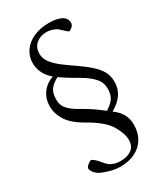

<svg xmlns="http://www.w3.org/2000/svg" viewBox="-214 -760 895 1042"><g transform="rotate(-30 233.5 -238.5)"><path d="M113.8 172.4Q93.3 164.1 78.6 147.7Q64 131.3 64 117.2Q64 109.9 77.1 98.6Q92.8 85.4 100.1 85.4Q104.5 85.4 117.9 96.2Q131.3 106.9 145 124.5Q156.2 138.7 166.7 147.9Q177.2 157.2 195.1 163.8Q212.9 170.4 238.8 170.4Q281.2 170.4 307.1 151.1Q333 131.8 333 92.3Q333 53.2 302.2 0.7Q271.5 -51.8 177.7 -105Q106.9 -145 79.3 -188.7Q51.8 -232.4 51.8 -279.3Q51.8 -323.7 75.9 -358.9Q100.1 -394 147 -411.1Q118.2 -435.1 103.5 -465.1Q88.9 -495.1 88.9 -527.3Q88.9 -569.8 112.3 -603.3Q135.7 -636.7 177.7 -655.3Q219.7 -673.8 273.4 -673.8Q320.3 -673.8 349.6 -659.4Q378.9 -645 378.9 -614.7Q378.9 -600.6 367.7 -590.8Q354.5 -579.1 347.2 -579.1Q341.8 -579.1 310.1 -609.9Q296.4 -623.5 276.4 -630.4Q256.3 -637.2 236.8 -637.2Q198.2 -637.2 172.1 -615.2Q146 -593.3 146 -553.2Q146 -532.7 155.8 -513.2Q165.5 -493.7 190.9 -469.7Q216.3 -445.8 262.7 -414.1Q325.7 -371.6 359.6 -341.6Q393.6 -311.5 408.4 -283.2Q423.3 -254.9 423.3 -220.2Q423.3 -175.8 401.1 -143.1Q378.9 -110.4 333 -84Q397.9 -38.1 397.9 33.7Q397.9 84.5 376 121.1Q354 157.7 314 177.2Q273.9 196.8 220.7 196.8Q173.8 196.8 113.8 172.4ZM186.5 -185.1Q224.6 -163.6 248.3 -147.5Q272 -131.3 309.1 -102.5Q343.3 -125 357.9 -146.7Q372.6 -168.5 372.6 -204.6Q372.6 -226.1 365.2 -244.9Q357.9 -263.7 333.5 -286.6Q309.1 -309.6 261.7 -336.4Q205.6 -368.2 167.5 -395.5Q131.8 -376.5 116.2 -354.2Q100.6 -332 100.6 -293.5Q100.6 -272.5 107.2 -256.1Q113.8 -239.7 132.3 -222.4Q150.9 -205.1 186.5 -185.1Z"/></g></svg>

Font: JuniusX Light
Style: Regular
Weight: 300
Designer: Peter S. Baker
Foundry: Briery Creek Software
Version: Version 1.008